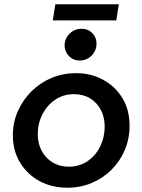

<svg xmlns="http://www.w3.org/2000/svg" viewBox="-20 -863 663 895"><path d="M294 12Q222 12 165 -18.5Q108 -49 74 -104.5Q40 -160 40 -232Q40 -293 63.5 -345.5Q87 -398 127.5 -438Q168 -478 221 -500Q274 -522 334 -522Q404 -522 461 -491Q518 -460 551 -405Q584 -350 584 -277Q584 -217 562 -164.5Q540 -112 500 -72Q460 -32 407.5 -10Q355 12 294 12ZM300 -86Q352 -86 390 -113Q428 -140 448 -182.5Q468 -225 468 -273Q468 -317 450 -351Q432 -385 400 -404.5Q368 -424 325 -424Q275 -424 237 -398Q199 -372 177.5 -329.5Q156 -287 156 -237Q156 -195 174 -160.5Q192 -126 225 -106Q258 -86 300 -86ZM352 -581Q321 -581 301 -602Q281 -623 281 -651Q281 -672 291.5 -690Q302 -708 320 -718.5Q338 -729 360 -729Q390 -729 410 -709Q430 -689 430 -659Q430 -638 419.5 -620Q409 -602 391.5 -591.5Q374 -581 352 -581ZM226 -768 238 -843H534L522 -768Z"/></svg>

Font: MuseoModerno Thin Medium
Style: Italic
Weight: 500
Italic angle: -9°
Version: Version 1.003